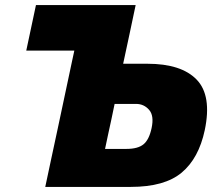

<svg xmlns="http://www.w3.org/2000/svg" viewBox="-20 -733 856 753"><path d="M493 0H157.5Q169.5 -56.5 180.8 -109.5Q192 -162.5 207 -231.5L251.5 -441Q257 -466.5 261.8 -489.5Q266.5 -512.5 271.5 -534.5H83L121 -713H512Q499.5 -653 488 -599.5Q476.5 -546 463 -483H558Q691.5 -483 751.5 -420.5Q811.5 -358 783 -222.5Q759.5 -112 692.5 -56Q625.5 0 493 0ZM392 -149H475.5Q521 -149 543 -167.2Q565 -185.5 574.5 -230.5Q585 -279 564.8 -302.2Q544.5 -325.5 513.5 -325.5H429.5L417 -265.5Q409.5 -232.5 403.8 -204.8Q398 -177 392 -149Z"/></svg>

Font: Commissioner ExtraBold
Style: Italic
Weight: 800
Italic angle: -12°
Designer: Kostas Bartsokas
Foundry: Kostas Bartsokas
Version: Version 1.000; ttfautohint (v1.8.3)